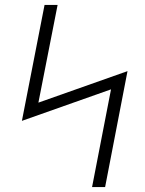

<svg xmlns="http://www.w3.org/2000/svg" viewBox="-20 -760 590 780"><path d="M354 0 431 -397 69 -269 161 -740H214L136 -343L498 -471L407 0Z"/></svg>

Font: Lode Dark Term
Style: Italic
Weight: 400
Italic angle: -11°
Monospace: yes
Designer: Belleve Invis
Foundry: Belleve Invis
Version: Version 29.2.0